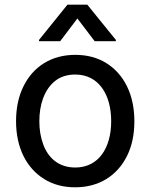

<svg xmlns="http://www.w3.org/2000/svg" viewBox="-20 -786 640 817"><path d="M300.1 11C401.3 11 478.7 -38.4 520.6 -122.5C541.5 -164.8 551.8 -213.8 551.8 -270.2C551.8 -383.5 507.8 -470.5 432.5 -517.4C394.9 -540.8 350.9 -552.6 300.1 -552.6C199.2 -552.6 121.8 -503.6 79.9 -418.7C58.9 -376.4 48.3 -326.7 48.3 -270.2C48.3 -157.7 92.3 -71 168 -24.1C205.6 -0.7 249.6 11 300.1 11ZM300.4 -73.2C230.8 -73.2 185.4 -112.6 163.7 -172.2C152.7 -202.1 147.4 -234.7 147.4 -270.2C147.4 -341.3 168.7 -404.5 214.1 -441.4C236.9 -459.5 265.6 -468.8 300.4 -468.8C399.9 -468.8 453.1 -383.9 453.1 -270.2C453.1 -157 399.9 -73.2 300.4 -73.2ZM473 -610.8V-616.1L351.6 -766H267L146 -616.1V-610.8H236.2L309.3 -707.4L382.8 -610.8Z"/></svg>

Font: Inter 465
Style: Regular
Weight: 400
Designer: Rasmus Andersson
Foundry: rsms
Version: Version 3.019;Glyphs 3.1.2 (3151)